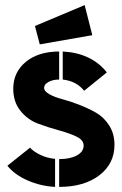

<svg xmlns="http://www.w3.org/2000/svg" viewBox="-20 -730 478 753"><path d="M117 -628 312 -710 342 -592 136 -556ZM212 -418Q187 -418 170 -408.5Q153 -399 153 -386Q153 -372 173.5 -360.5Q194 -349 224.5 -341Q255 -333 291 -319Q327 -305 357.5 -287.5Q388 -270 408.5 -237.5Q429 -205 429 -162Q429 -88 369.5 -42.5Q310 3 212 3V-106Q255 -106 281.5 -120.5Q308 -135 308 -159Q308 -181 279.5 -194.5Q251 -208 210.5 -219Q170 -230 129.5 -245Q89 -260 60.5 -295Q32 -330 32 -382Q32 -447 81.5 -487.5Q131 -528 212 -528ZM196 -107V3Q139 0 88 -22.5Q37 -45 9 -80L98 -151Q108 -138 135.5 -124Q163 -110 196 -107ZM226 -418V-528Q339 -522 399 -446L310 -374Q280 -412 226 -418Z"/></svg>

Font: BroshK
Style: Medium
Weight: 500
Designer: gluk
Foundry: gluk
Version: Version 0.60